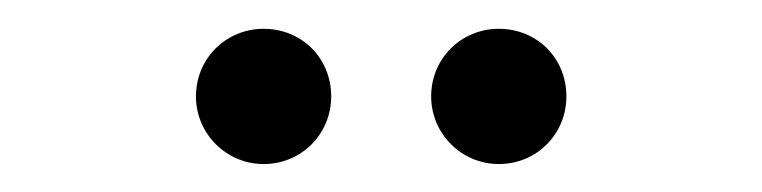

<svg xmlns="http://www.w3.org/2000/svg" viewBox="-20 -610 540 136"><path d="M166.7 -493.8C193.8 -493.8 214.6 -515.3 214.6 -541.7C214.6 -568.8 193.8 -589.6 166.7 -589.6C140.3 -589.6 118.8 -568.8 118.8 -541.7C118.8 -515.3 140.3 -493.8 166.7 -493.8ZM333.3 -493.8C360.4 -493.8 381.2 -515.3 381.2 -541.7C381.2 -568.8 360.4 -589.6 333.3 -589.6C306.9 -589.6 285.4 -568.8 285.4 -541.7C285.4 -515.3 306.9 -493.8 333.3 -493.8Z"/></svg>

Font: Afacad
Style: Regular
Weight: 400
Designer: Kristian Moeller
Foundry: Dicotype
Version: Version 1.000